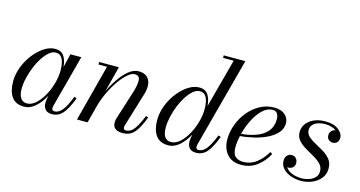

<svg xmlns="http://www.w3.org/2000/svg" viewBox="-80 -1091 2701 1441"><g transform="rotate(15 1271.0 -370.0)"><path d="M526 -153Q494 -67 460.2 -28.5Q426.5 10 376.5 10Q341.5 10 325 -9Q308.5 -28 308.5 -58Q308.5 -74 310.5 -85L316 -116Q287.5 -62 247 -26Q206.5 10 159 10Q94 10 63.2 -33.8Q32.5 -77.5 32.5 -152.5Q32.5 -210 54.2 -266.2Q76 -322.5 112 -368.5Q148 -414.5 190.8 -442.2Q233.5 -470 276 -470Q324.5 -470 345.5 -436.5Q366.5 -403 370 -355L395.5 -460H480L371.5 -52Q369.5 -44 369.5 -36Q369.5 -27 374 -21Q378.5 -15 390 -15Q422.5 -15 449.8 -49Q477 -83 507 -159.5ZM355.5 -324Q355.5 -378.5 339.5 -411.2Q323.5 -444 287 -444Q261 -444 235.5 -422.5Q210 -401 187 -365.5Q164 -330 146.5 -286.8Q129 -243.5 118.8 -198.8Q108.5 -154 108.5 -115Q108.5 -67.5 126 -43.2Q143.5 -19 174 -19Q208.5 -19 241 -47.5Q273.5 -76 299.5 -121.8Q325.5 -167.5 340.5 -220.8Q355.5 -274 355.5 -324Z M685 -440.5H618.5V-460H772L720.5 -261.5Q746 -315 779 -362.8Q812 -410.5 849.2 -440Q886.5 -469.5 924 -469.5Q967.5 -469.5 990.2 -448.8Q1013 -428 1017.2 -393.8Q1021.5 -359.5 1009.5 -319.5L928.5 -52.5Q925.5 -43.5 925.5 -34.5Q925.5 -15.5 944.5 -15.5Q979.5 -15.5 1006.2 -49.2Q1033 -83 1063.5 -159.5L1082 -153Q1050 -67 1016 -28.5Q982 10 926.5 10Q848.5 10 848.5 -52Q848.5 -62.5 850.5 -72.8Q852.5 -83 855 -89.5L924 -308Q942.5 -366 941.2 -403.2Q940 -440.5 901 -440.5Q878 -440.5 848.5 -415.8Q819 -391 788.5 -348.8Q758 -306.5 732 -253.5Q706 -200.5 689.5 -144L652 0H569.5Z M1645.5 -153Q1613.5 -67 1580 -28.5Q1546.5 10 1496 10Q1461 10 1444.5 -9Q1428 -28 1428 -58Q1428 -62 1428.2 -69.5Q1428.5 -77 1430 -85L1435.5 -115.5Q1407 -62 1366.8 -26Q1326.5 10 1279 10Q1214 10 1183 -33.8Q1152 -77.5 1152 -152.5Q1152 -210 1173.8 -266.2Q1195.5 -322.5 1231.5 -368.5Q1267.5 -414.5 1310.2 -442.2Q1353 -470 1395.5 -470Q1444 -470 1465.2 -436Q1486.5 -402 1490 -351.5L1591.5 -730.5H1509V-750H1677L1491 -52Q1489 -44.5 1489 -36Q1489 -28 1493.5 -21.5Q1498 -15 1509.5 -15Q1542 -15 1569.2 -49Q1596.5 -83 1626.5 -159.5ZM1475 -324Q1475 -378.5 1459 -411.2Q1443 -444 1406.5 -444Q1380.5 -444 1355 -422.5Q1329.5 -401 1306.5 -365.5Q1283.5 -330 1266 -286.5Q1248.5 -243 1238.5 -198.5Q1228.5 -154 1228.5 -115Q1228.5 -19 1293.5 -19Q1328.5 -19 1361 -47.5Q1393.5 -76 1419.2 -121.8Q1445 -167.5 1460 -220.8Q1475 -274 1475 -324Z M1772 -105Q1772 -55 1795.2 -35.2Q1818.5 -15.5 1853.5 -15.5Q1913 -15.5 1958.2 -50.2Q2003.5 -85 2034.5 -139.5L2052 -129Q2023 -72 1970.8 -31Q1918.5 10 1846 10Q1774 10 1736 -34.5Q1698 -79 1698 -150Q1698 -207.5 1719 -264.2Q1740 -321 1778 -367.5Q1816 -414 1867.2 -442Q1918.5 -470 1978.5 -470Q2032.5 -470 2062.2 -443.2Q2092 -416.5 2092 -377Q2092 -336.5 2065 -305Q2038 -273.5 1993.2 -250.8Q1948.5 -228 1893.5 -214.5Q1838.5 -201 1783 -196.5Q1772 -147 1772 -105ZM1971.5 -450Q1928.5 -450 1892.2 -415.2Q1856 -380.5 1828.8 -326.5Q1801.5 -272.5 1787 -214.5Q1854.5 -220.5 1906.8 -240.8Q1959 -261 1988.5 -297.8Q2018 -334.5 2018 -391Q2018 -414.5 2007.2 -432.2Q1996.5 -450 1971.5 -450Z M2489 -132Q2489 -87.5 2463 -55.8Q2437 -24 2396.5 -7Q2356 10 2312.5 10Q2270.5 10 2232.8 -3.2Q2195 -16.5 2171 -42.2Q2147 -68 2147 -105Q2147 -127 2160.2 -143.2Q2173.5 -159.5 2197 -159.5Q2217.5 -159.5 2230.5 -145.2Q2243.5 -131 2243.5 -109Q2243.5 -86 2229 -74Q2214.5 -62 2195.5 -62Q2191 -62 2186.5 -62.5Q2202.5 -36.5 2236 -23.2Q2269.5 -10 2312 -10Q2340 -10 2367.8 -19.2Q2395.5 -28.5 2414 -47.5Q2432.5 -66.5 2432.5 -96Q2432.5 -129 2409.8 -152.2Q2387 -175.5 2353.5 -194.2Q2320 -213 2286.8 -232.8Q2253.5 -252.5 2230.8 -278.2Q2208 -304 2208 -342Q2208 -397.5 2255.2 -433.2Q2302.5 -469 2376 -469Q2442 -469 2478 -440.2Q2514 -411.5 2514 -380Q2514 -353 2500.2 -340.8Q2486.5 -328.5 2469 -328.5Q2450.5 -328.5 2436.2 -340.2Q2422 -352 2422 -376.5Q2422 -394 2434.2 -408Q2446.5 -422 2465.5 -423.5Q2451 -435 2428.2 -442Q2405.5 -449 2376 -449Q2350.5 -449 2326 -441.2Q2301.5 -433.5 2285.5 -417.2Q2269.5 -401 2269.5 -375.5Q2269.5 -345.5 2291.5 -325.2Q2313.5 -305 2346.2 -287.8Q2379 -270.5 2411.8 -250.8Q2444.5 -231 2466.8 -203Q2489 -175 2489 -132Z"/></g></svg>

Font: Bodoni* 11pt
Style: Italic
Weight: 400
Italic angle: -13°
Version: Version 2.3